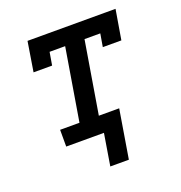

<svg xmlns="http://www.w3.org/2000/svg" viewBox="-125 -637 851 904"><g transform="rotate(-20 300.0 -185.5)"><path d="M275 159 301 0H112V-84H209L269 -446H191L180 -381H87L111 -530H552L527 -381H434L445 -446H366L306 -84H408L368 159Z"/></g></svg>

Font: Iosevka Curly Slab MdExObl
Style: Regular
Weight: 500
Width: 7
Italic angle: -9°
Monospace: yes
Designer: Belleve Invis
Foundry: Belleve Invis
Version: Version 11.1.0; ttfautohint (v1.8.3)